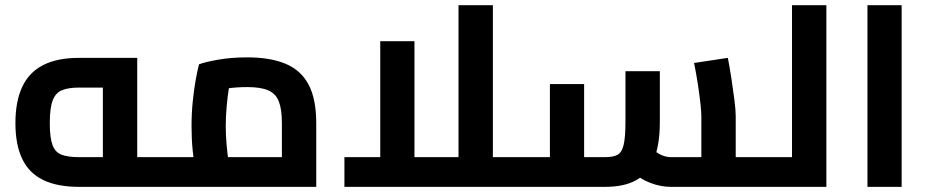

<svg xmlns="http://www.w3.org/2000/svg" viewBox="-20 -727 3618 747"><path d="M287.8 0Q202.7 0 147.7 -26.9Q92.7 -53.8 66.4 -108.9Q40 -164 40 -248.1Q40 -332.2 66.4 -388.8Q92.7 -445.5 147.7 -473.7Q202.7 -501.9 287.8 -501.9H513.9V-62.9H380.2V-414.5L413.3 -386.3H287.8Q247.4 -386.3 222.2 -376.5Q196.9 -366.7 185.3 -337.1Q173.7 -307.6 173.7 -248.1Q173.7 -190.9 184.4 -162.5Q195 -134.1 220.1 -124.9Q245.1 -115.6 287.8 -115.6H619.2V0ZM619.2 0V-115.6Q624.8 -115.6 628.6 -111.6Q632.4 -107.6 634.6 -100Q636.8 -92.5 638 -82Q639.2 -71.5 639.2 -58.1Q639.2 -44.8 638 -34Q636.8 -23.2 634.6 -15.6Q632.4 -8.1 628.6 -4Q624.8 0 619.2 0Z M618.6 0V-115.6H1137.8L1076.7 -64V-248.1Q1076.7 -302.4 1064.7 -332.7Q1052.7 -362.9 1023.4 -375.6Q994 -388.2 942.2 -388.2Q900.9 -388.2 861.5 -382.7Q822.1 -377.3 799.5 -368.1L882.8 -445.8Q876.8 -423.4 871.1 -388.2Q865.5 -353 861.9 -313.5Q858.3 -274 858.3 -236.2Q858.3 -200.8 861.7 -162.9Q865.1 -124.9 869.8 -95.9Q874.4 -66.8 877 -56.4L749.9 -20.9Q745.6 -35.4 739.7 -67.4Q733.8 -99.4 729.5 -143.3Q725.2 -187.1 725.2 -236.2Q725.2 -285.6 729.9 -332.1Q734.6 -378.6 741.4 -416.4Q748.3 -454.2 754.3 -476.8Q777.9 -485.8 828.9 -494.8Q880 -503.8 942.2 -503.8Q1031.5 -503.8 1091.2 -478.8Q1151 -453.8 1180.7 -397.7Q1210.4 -341.7 1210.4 -246.9V0ZM619 0Q613.4 0 609.6 -4Q605.8 -8.1 603.6 -15.6Q601.4 -23.2 600.2 -34Q599 -44.8 599 -58.1Q599 -76 600.9 -88.7Q602.8 -101.3 607.3 -108.5Q611.8 -115.6 619 -115.6Z M1897.6 0V-115.6H2002.9V0ZM1320 0V-115.6H1828.1L1763.9 -50.4V-706.7H1897.6V0ZM1459.4 -115.6V-566.6H1592.5V-115.6ZM2002.9 0V-115.6Q2008.5 -115.6 2012.3 -111.6Q2016.1 -107.6 2018.3 -100Q2020.5 -92.5 2021.7 -82Q2022.9 -71.5 2022.9 -58.1Q2022.9 -44.8 2021.7 -34Q2020.5 -23.2 2018.3 -15.6Q2016.1 -8.1 2012.4 -4Q2008.6 0 2002.9 0Z M2842.4 0V-115.6H2947.7V0ZM2003 0Q1997.4 0 1993.6 -4Q1989.8 -8.1 1987.6 -15.6Q1985.4 -23.2 1984.2 -34Q1983 -44.8 1983 -58.1Q1983 -76 1984.9 -88.7Q1986.8 -101.3 1991.3 -108.5Q1995.8 -115.6 2003 -115.6ZM2590.8 0Q2549.6 0 2509.4 -15.7Q2469.3 -31.3 2435.1 -62.4L2517 -147.4Q2536.6 -131.1 2554.4 -123.4Q2572.2 -115.6 2590.8 -115.6H2778.4L2708.7 -52.7V-274.9Q2708.7 -291 2705.2 -323.5Q2701.7 -355.9 2695.4 -397.6Q2689.1 -439.3 2680.4 -482L2811.8 -501.9Q2818.8 -466.1 2825.6 -421.8Q2832.4 -377.5 2837.4 -337.8Q2842.4 -298.2 2842.4 -274.9V0ZM2003 0V-115.6H2148.6L2119.5 -85V-400H2252.6V0ZM2252.6 0V-115.6H2334.3Q2366.4 -115.6 2383.1 -125.1Q2399.8 -134.5 2406.6 -164.3Q2413.4 -194.1 2413.4 -253.3V-450H2547.2V-253.3Q2547.2 -163.8 2524.4 -107.7Q2501.6 -51.6 2454.9 -25.8Q2408.3 0 2334.3 0ZM2947.7 0V-115.6Q2953.3 -115.6 2957.1 -111.6Q2961 -107.6 2963.1 -100Q2965.3 -92.5 2966.5 -82Q2967.7 -71.5 2967.7 -58.1Q2967.7 -44.8 2966.5 -34Q2965.3 -23.2 2963.1 -15.6Q2961 -8.1 2957.1 -4Q2953.3 0 2947.7 0Z M3061.4 0V-706.7H3195.1V0ZM2948 0V-115.6H3061.4V0ZM2948 0Q2942.4 0 2938.6 -4Q2934.8 -8.1 2932.6 -15.6Q2930.4 -23.2 2929.2 -34Q2928 -44.8 2928 -58.1Q2928 -76 2929.9 -88.7Q2931.8 -101.3 2936.3 -108.5Q2940.8 -115.6 2948 -115.6Z M3354.9 0V-706.7H3488V0Z"/></svg>

Font: Cairo
Style: Regular
Weight: 400
Designer: Mohamed Gaber, Accademia di Belle Arti di Urbino
Foundry: Kief Type Foundry, Accademia di Belle Arti di Urbino
Version: Version 3.120